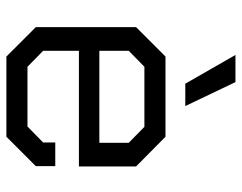

<svg xmlns="http://www.w3.org/2000/svg" viewBox="-98 -659 757 601"><g transform="rotate(90 280.5 -358.5)"><path d="M65 -92V-406L157 -498H408L501 -406V-227H139V-115L189 -66H376L426 -115V-153H500V-92L408 0H157ZM427 -291V-383L377 -432H189L139 -383V-291ZM152 -717H237L312 -560H242Z"/></g></svg>

Font: Chakra Petch
Style: Regular
Weight: 400
Designer: Katatrad Aksorn Co.,Ltd.
Foundry: Cadson Demak Co.,Ltd.
Version: Version 1.000; ttfautohint (v1.6)